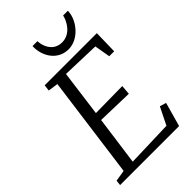

<svg xmlns="http://www.w3.org/2000/svg" viewBox="-283 -1062 1158 1158"><g transform="rotate(-45 295.5 -483.0)"><path d="M18.6 0H522L565.4 -154.3L524.4 -166.5L469.2 -55.2L172.4 -45.9L215.3 -358.4L445.3 -352.1L450.2 -413.1L222.7 -410.2L261.7 -704.6L504.4 -696.8L522 -595.7H564L567.4 -747.1H122.6L117.7 -707.5L182.1 -698.2L94.2 -45.4L22.5 -33.7ZM378.9 -798.3C460.9 -798.3 529.8 -878.9 538.1 -950.7C539.1 -956.1 539.6 -961.4 539.1 -966.3H499C491.2 -927.2 453.1 -855.5 380.9 -855.5C315.9 -855.5 287.1 -907.2 281.2 -951.7C280.3 -956.5 280.3 -962.4 279.8 -966.3H238.3C237.8 -963.4 237.8 -959.5 237.8 -956.5C237.8 -878.4 288.1 -798.3 378.9 -798.3Z"/></g></svg>

Font: Merriweather
Style: Light Italic
Weight: 300
Italic angle: -7.5°
Designer: Eben Sorkin
Foundry: Eben Sorkin
Version: Version 1.001